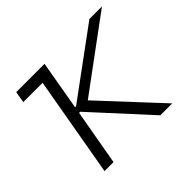

<svg xmlns="http://www.w3.org/2000/svg" viewBox="-125 -682 844 844"><g transform="rotate(-45 297.0 -260.0)"><path d="M52 -467H172L90 0H146L192 -260H199L437 0H511L258 -272L594 -520H516L203 -290H197L237 -520H61Z"/></g></svg>

Font: Fixel Display 20240404 Light
Style: Italic
Weight: 300
Italic angle: -10°
Designer: AlfaBravo + MacPaw
Foundry: Kyrylo Tkachov, Marchela Mozhyna, Serhii Makarenko, Maria Weinstein, Zakhar Kryvoshyya
Version: Version 1.211;Glyphs 3.2 (3225)